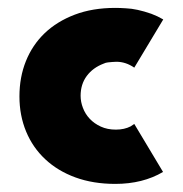

<svg xmlns="http://www.w3.org/2000/svg" viewBox="-20 -442 453 474"><path d="M264.5 12Q210 12 166.2 -4Q122.5 -20 91.8 -48.8Q61 -77.5 44.5 -117.2Q28 -157 28 -204Q28 -251.5 44 -291.2Q60 -331 90.2 -360Q120.5 -389 164.5 -405.8Q208.5 -422.5 264.5 -422.5Q276.5 -422.5 291 -421.5Q317.5 -420.5 353.5 -408Q368.5 -402.5 383 -394L311.5 -275Q290.5 -289.5 267.5 -289.5Q262.5 -289.5 257.5 -289Q252.5 -288.5 246.8 -288Q241 -287.5 236 -285Q209.5 -275 194.2 -254.5Q179 -234 179 -205.5Q179 -190.5 184.8 -175.5Q190.5 -160.5 201.5 -148.8Q212.5 -137 228.8 -129.5Q245 -122 266 -122Q287 -122 302.5 -130L311.5 -136L382.5 -17.5Q332.5 12 264.5 12Z"/></svg>

Font: Lucymar Sans ExtraBold
Style: Regular
Weight: 800
Foundry: The League of Moveable Type (original font) / Main changes by Cristiano Sobral with portions from Mirco Monsees
Version: Version 2.001;August 30, 2020;FontCreator 13.0.0.2681 64-bit